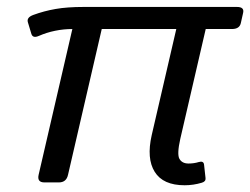

<svg xmlns="http://www.w3.org/2000/svg" viewBox="-20 -533 731 561"><path d="M61.5 -467.8Q57.1 -481.9 77.1 -489.3Q108.9 -501 142.6 -506.8Q176.3 -512.7 224.1 -512.7H672.4Q694.3 -512.7 690.4 -495.6L683.6 -465.3Q679.7 -448.2 657.7 -448.2H581.1L506.8 -127.4Q496.6 -82 504.4 -68.6Q512.2 -55.2 530.8 -55.2Q546.9 -55.2 561 -59.6Q574.7 -63.5 576.2 -52.2L580.6 -12.2Q581.5 -2.4 569.3 1Q544.9 8.3 519.5 8.3Q456.5 8.3 432.1 -30.8Q407.7 -69.8 423.3 -138.2L495.1 -448.2H277.3L178.7 -22Q173.8 0 151.9 0H109.9Q87.9 0 92.8 -22L191.4 -448.2Q166 -448.2 141.1 -443.1Q116.2 -438 93.8 -428.2Q76.2 -420.4 71.8 -433.6Z"/></svg>

Font: Istok Web
Style: Italic
Weight: 400
Italic angle: -13°
Designer: Andrey V. Panov
Foundry: Andrey V. Panov
Version: Version 1.0.2g